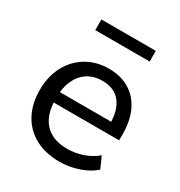

<svg xmlns="http://www.w3.org/2000/svg" viewBox="-164 -797 863 920"><g transform="rotate(30 267.0 -336.5)"><path d="M298 9Q219 9 162.5 -21.5Q106 -52 75 -108.5Q44 -165 44 -242Q44 -318 74.5 -375Q105 -432 158.5 -464Q212 -496 281 -496Q348 -496 395.5 -467Q443 -438 468.5 -384.5Q494 -331 494 -256V-223H115V-281H434L417 -267Q417 -345 383 -387.5Q349 -430 283 -430Q235 -430 201 -407.5Q167 -385 149 -344.5Q131 -304 131 -251V-245Q131 -185 150.5 -144.5Q170 -104 207 -83.5Q244 -63 298 -63Q341 -63 381.5 -76.5Q422 -90 458 -119L486 -56Q453 -26 401.5 -8.5Q350 9 298 9ZM131 -623V-682H432V-623Z"/></g></svg>

Font: Nunito Sans 12pt Medium
Style: Regular
Weight: 500
Designer: Vernon Adams
Foundry: Vernon Adams
Version: Version 3.101;gftools[0.9.27]